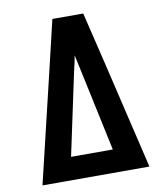

<svg xmlns="http://www.w3.org/2000/svg" viewBox="-83 -803 741 870"><g transform="rotate(-10 288.0 -367.5)"><path d="M42 0H534L418 -490L359 -735H217L159 -490ZM192 -105 274 -490Q278 -506 281.5 -522Q285 -538 288 -555Q292 -538 295 -522Q298 -506 302 -490L384 -105Z"/></g></svg>

Font: Iosevka Sparkle
Style: Bold
Weight: 700
Designer: Belleve Invis
Foundry: Belleve Invis
Version: Version 4.5.0; ttfautohint (v1.8.3)